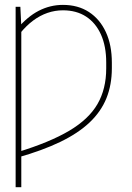

<svg xmlns="http://www.w3.org/2000/svg" viewBox="-20 -574 549 797"><path d="M68.4 -464.8V203.1H44.9V-545.9H64.5ZM62.5 -434.6 51.8 -455.1Q72.8 -480 95 -498.5Q117.2 -517.1 140.9 -529.3Q164.6 -541.5 189.7 -547.6Q214.8 -553.7 241.2 -553.7Q303.7 -553.7 349.1 -524.2Q394.5 -494.6 419.4 -440.9Q444.3 -387.2 444.3 -313.5V-291Q444.3 -222.2 421.9 -166.5Q399.4 -110.8 352.1 -65.9Q304.7 -21 230.5 14.9Q156.2 50.8 52.7 80.1V57.6Q186.5 16.6 267.3 -31.2Q348.1 -79.1 384.5 -141.8Q420.9 -204.6 420.9 -290V-314.5Q420.9 -381.8 399.2 -430.4Q377.4 -479 337.4 -505.1Q297.4 -531.2 241.2 -531.2Q208.5 -531.2 177.2 -520.5Q146 -509.8 117.4 -488.5Q88.9 -467.3 62.5 -434.6Z"/></svg>

Font: Inter 28pt Thin
Style: Regular
Weight: 250
Designer: Rasmus Andersson
Foundry: rsms
Version: Version 4.001;git-66647c0bb